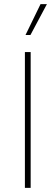

<svg xmlns="http://www.w3.org/2000/svg" viewBox="-20 -913 269 933"><path d="M129 -660V0H101V-660ZM177 -893H208L128 -743H104Z"/></svg>

Font: Work Sans ExtraLight
Style: Regular
Weight: 200
Designer: Wei Huang
Foundry: Wei Huang
Version: Version 2.010; ttfautohint (v1.8.3)